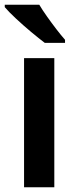

<svg xmlns="http://www.w3.org/2000/svg" viewBox="-23 -786 326 806"><path d="M205 0H78V-542H205ZM142 -766Q155 -744 174.5 -716.5Q194 -689 214 -663Q234 -637 250 -619V-606H165Q141 -624 107.5 -652Q74 -680 43.5 -708.5Q13 -737 -3 -756V-766Z"/></svg>

Font: Noto Sans Lao Looped SemiBold
Style: Regular
Weight: 600
Designer: Mark Frömberg, Ben Mitchell
Foundry: The Fontpad Ltd
Version: Version 1.002; ttfautohint (v1.8.4.7-5d5b)